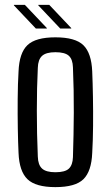

<svg xmlns="http://www.w3.org/2000/svg" viewBox="-20 -760 454 787"><path d="M207 7Q126 7 92.5 -25.5Q59 -58 56 -133Q54 -174 53 -233Q52 -292 52.5 -354.5Q53 -417 56 -467Q59 -543 92.5 -575Q126 -607 207 -607Q289 -607 322 -574.5Q355 -542 358 -467Q360 -421 361 -362.5Q362 -304 361.5 -244Q361 -184 358 -133Q355 -58 322 -25.5Q289 7 207 7ZM207 -54Q247 -54 262.5 -69Q278 -84 279 -116Q282 -207 282.5 -298Q283 -389 279 -484Q278 -517 262 -531.5Q246 -546 207 -546Q169 -546 152.5 -531Q136 -516 135 -482Q131 -402 131 -306Q131 -210 135 -118Q136 -84 152.5 -69Q169 -54 207 -54ZM127 -643 37 -738V-740H82L172 -645V-643ZM137 -738V-740H182L272 -645V-643H227Z"/></svg>

Font: Big Shoulders Text
Style: Regular
Weight: 400
Designer: Patric King
Foundry: XO Type Co
Version: Version 1.000; ttfautohint (v1.8.2)